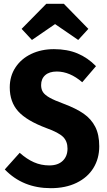

<svg xmlns="http://www.w3.org/2000/svg" viewBox="-20 -967 559 1004"><path d="M482 -621 410 -537Q345 -593 277 -593Q238 -593 216.5 -574Q195 -555 195 -522Q195 -500 205 -485Q215 -470 240 -456Q265 -442 314 -424Q378 -400 417.5 -372.5Q457 -345 478 -304Q499 -263 499 -202Q499 -138 468.5 -88.5Q438 -39 380.5 -11Q323 17 246 17Q99 17 5 -81L83 -168Q120 -135 157.5 -118.5Q195 -102 238 -102Q283 -102 308 -126Q333 -150 333 -190Q333 -228 310 -251Q287 -274 223 -297Q119 -336 75 -385Q31 -434 31 -510Q31 -569 61 -614.5Q91 -660 143.5 -685Q196 -710 262 -710Q332 -710 385.5 -687.5Q439 -665 482 -621ZM93 -816 222 -947H314L442 -816L389 -758L268 -841L147 -758Z"/></svg>

Font: Fira Sans Condensed
Style: Bold
Weight: 700
Width: 3
Designer: bBox Type GmbH & Carrois Corporate GbR & Edenspiekermann AG
Foundry: bBox Type GmbH & Carrois Corporate GbR & Edenspiekermann AG
Version: Version 4.301